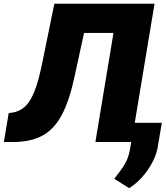

<svg xmlns="http://www.w3.org/2000/svg" viewBox="-43 -747 871 1010"><path d="M-22.7 0 2.8 -152 22.7 -154.8Q60.4 -160.5 88.6 -186.3Q116.8 -212 139 -268.3Q161.2 -324.6 180.4 -421.9L242.9 -727.3H769.9L649.1 0H458.8L554 -573.9H399.1L349.4 -345.2Q322.4 -218 282.1 -142.4Q241.8 -66.8 179.9 -33.4Q117.9 0 25.6 0ZM808.2 -100.9 788.4 17Q782.3 61.1 759.9 104.4Q737.6 147.7 705.3 183.9Q672.9 220.2 636.4 242.9L558.2 193.2Q572.1 174 589 152.9Q605.8 131.7 620.6 102.8Q635.3 73.9 642 31.2L663.4 -100.9Z"/></svg>

Font: Inter UI Black
Style: Italic
Weight: 900
Italic angle: -9.39999°
Designer: Rasmus Andersson
Foundry: rsms
Version: 3.2;8d6f07862